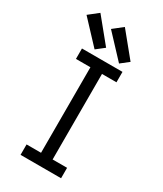

<svg xmlns="http://www.w3.org/2000/svg" viewBox="-238 -1062 975 1149"><g transform="rotate(30 250.0 -487.5)"><path d="M110 0V-72H210V-663H110V-735H390V-663H290V-72H390V0ZM178 -768 33 -923 99 -975 233 -811ZM347 -768 202 -923 268 -975 402 -811Z"/></g></svg>

Font: Iosevka SS08
Style: Regular
Weight: 400
Monospace: yes
Designer: Belleve Invis
Foundry: Belleve Invis
Version: 2.1.0; ttfautohint (v1.8.2)